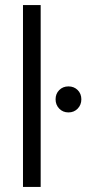

<svg xmlns="http://www.w3.org/2000/svg" viewBox="-20 -740 372 760"><path d="M71 0V-720H141V0ZM251 -295Q229 -295 214.5 -310Q200 -325 200 -347Q200 -369 214.5 -383.5Q229 -398 251 -398Q273 -398 287.5 -383.5Q302 -369 302 -347Q302 -325 287.5 -310Q273 -295 251 -295Z"/></svg>

Font: DM Sans 16pt Light
Style: Regular
Weight: 300
Version: Version 4.004;gftools[0.9.30]